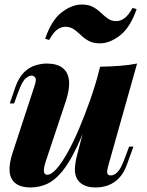

<svg xmlns="http://www.w3.org/2000/svg" viewBox="-20 -812 647 846"><path d="M392 -352Q354 -239 320 -167Q286 -95 253.5 -56Q221 -17 187 -1.5Q153 14 113 14Q73 14 49.5 -3.5Q26 -21 22.5 -54.5Q19 -88 35 -137L132 -433Q142 -462 135 -470.5Q128 -479 119 -479Q108 -479 93 -466.5Q78 -454 61 -408L42 -356H23L48 -429Q63 -471 85.5 -493Q108 -515 134.5 -523.5Q161 -532 186 -532Q231 -532 255.5 -513Q280 -494 284 -457.5Q288 -421 270 -366L182 -102Q162 -42 188 -42Q206 -42 229 -68Q252 -94 277.5 -139.5Q303 -185 328.5 -245Q354 -305 377.5 -372Q401 -439 419 -508ZM458 -85Q451 -61 452.5 -50Q454 -39 468 -39Q484 -39 498.5 -54.5Q513 -70 528 -110L549 -166H568L540 -89Q527 -51 505 -28Q483 -5 456.5 4.5Q430 14 402 14Q370 14 350 4Q330 -6 320 -23Q309 -42 310 -68.5Q311 -95 319 -126L421 -518Q467 -519 508 -522Q549 -525 584 -532ZM341 -792Q371 -792 390.5 -781Q410 -770 425 -755.5Q440 -741 455.5 -730Q471 -719 492 -719Q512 -719 529.5 -732.5Q547 -746 564 -777L582 -772Q554 -691 509 -656Q464 -621 420 -621Q390 -621 370.5 -632Q351 -643 336 -657.5Q321 -672 305.5 -683Q290 -694 268 -694Q249 -694 231.5 -681Q214 -668 197 -636L179 -641Q206 -722 251 -757Q296 -792 341 -792Z"/></svg>

Font: Playfair Display ExtraBold
Style: Italic
Weight: 800
Italic angle: -14°
Designer: Claus Eggers Sørensen
Foundry: Claus Eggers Sørensen
Version: Version 1.203